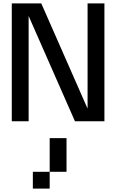

<svg xmlns="http://www.w3.org/2000/svg" viewBox="-20 -720 690 1140"><path d="M425 0H600V-700H500V-75L225 -700H50V0H150V-625ZM175 400H275V300H175ZM275 300H375V100H275Z"/></svg>

Font: LS-VG5000
Style: Regular
Weight: 400
Designer: Justin Bihan, 2021
Foundry: Justin Bihan, 2021
Version: Version 1.000;Glyphs 3.1.2 (3151)